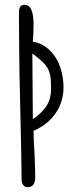

<svg xmlns="http://www.w3.org/2000/svg" viewBox="-20 -776 324 801"><path d="M70 -28Q70 -100 65 -302Q60 -505 60 -575L59 -726Q59 -756 83 -756Q120 -756 120 -674Q120 -648 119 -631Q117 -614 117 -602Q157 -596 187.5 -566Q218 -536 232 -494Q245 -452 245 -413Q245 -351 212 -303.5Q179 -256 120 -230Q120 -192 124 -135Q127 -69 127 -36Q127 5 94 5Q83 5 76.5 -4.5Q70 -14 70 -28ZM193 -404Q193 -438 190.5 -456Q188 -474 179 -491Q170 -506 159 -516.5Q148 -527 118 -551H115L116 -415Q117 -354 117 -279Q156 -305 174.5 -335Q193 -365 193 -404Z"/></svg>

Font: Amatic SC
Style: Bold
Weight: 700
Designer: Multiple Designers
Foundry: Vernon Adams
Version: Version 2.505